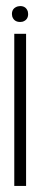

<svg xmlns="http://www.w3.org/2000/svg" viewBox="-20 -524 175 636"><path d="M19.5 -477.5Q19.5 -497.1 39.1 -502.9Q43.9 -503.9 46.9 -503.9Q66.4 -503.9 72.3 -485.4Q73.2 -481.4 73.2 -477.5Q73.2 -458 54.7 -452.1Q50.8 -451.2 46.9 -451.2Q26.4 -451.2 20.5 -469.7Q19.5 -474.6 19.5 -477.5ZM27.3 91.8V-412.1H66.4V91.8Z"/></svg>

Font: Post No Bills Jaffna Light
Style: Regular
Weight: 300
Designer: Kosala Senevirathne, Siva Puranthara, Lasantha Premarathna, Tharique Azeez
Foundry: Mooniak
Version: Version 1.220 ; ttfautohint (v1.6)